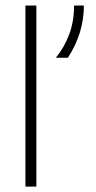

<svg xmlns="http://www.w3.org/2000/svg" viewBox="-20 -687 352 707"><path d="M73.6 0V-666.7H113.9V0ZM185.4 -474.3Q216.7 -511.8 234.7 -560.1Q252.8 -608.3 252.8 -666.7H288.9Q288.9 -615.3 274 -567Q259 -518.8 229.9 -474.3Z"/></svg>

Font: Afacad Flux ExtraLight
Style: Regular
Weight: 250
Designer: Kristian Moeller
Foundry: Dicotype
Version: Version 1.100